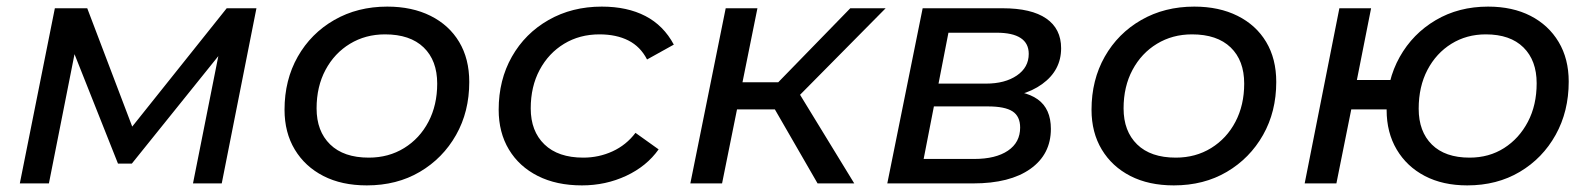

<svg xmlns="http://www.w3.org/2000/svg" viewBox="-20 -555 4812 581"><path d="M40 0 146 -530H244L393 -138H353L666 -530H756L651 0H564L648 -422L663 -413L379 -60H337L194 -420L212 -424L128 0Z M1090 6Q1014 6 958.5 -22.5Q903 -51 872 -102.5Q841 -154 841 -223Q841 -313 881 -383.5Q921 -454 991.5 -494.5Q1062 -535 1152 -535Q1227 -535 1283 -507Q1339 -479 1369.5 -428Q1400 -377 1400 -307Q1400 -217 1360 -146.5Q1320 -76 1250.5 -35Q1181 6 1090 6ZM1096 -78Q1156 -78 1203 -107Q1250 -136 1276.5 -186.5Q1303 -237 1303 -302Q1303 -372 1262 -411.5Q1221 -451 1145 -451Q1086 -451 1039 -422.5Q992 -394 965 -343.5Q938 -293 938 -227Q938 -158 979 -118Q1020 -78 1096 -78Z M1741 6Q1664 6 1607.5 -22.5Q1551 -51 1520 -102.5Q1489 -154 1489 -223Q1489 -313 1529 -383.5Q1569 -454 1640 -494.5Q1711 -535 1801 -535Q1878 -535 1933 -506.5Q1988 -478 2019 -420L1938 -375Q1918 -414 1881.5 -432.5Q1845 -451 1794 -451Q1734 -451 1687 -422.5Q1640 -394 1613 -343.5Q1586 -293 1586 -227Q1586 -158 1627.5 -118Q1669 -78 1745 -78Q1792 -78 1833.5 -97Q1875 -116 1903 -153L1973 -103Q1937 -52 1875 -23Q1813 6 1741 6Z M2454 0 2304 -260 2384 -296 2565 0ZM2069 0 2176 -530H2272L2165 0ZM2182 -224 2197 -306H2372L2357 -224ZM2387 -254 2296 -266 2553 -530H2660Z M2665 0 2772 -530H3014Q3101 -530 3146 -499Q3191 -468 3191 -409Q3191 -342 3133.5 -300.5Q3076 -259 2983 -259L2996 -283Q3080 -283 3120 -254.5Q3160 -226 3160 -165Q3160 -88 3098 -44Q3036 0 2925 0ZM2775 -74H2928Q2993 -74 3030 -99Q3067 -124 3067 -169Q3067 -203 3044 -218Q3021 -233 2969 -233H2806ZM2820 -302H2964Q3021 -302 3057 -326.5Q3093 -351 3093 -392Q3093 -424 3068.5 -440Q3044 -456 2996 -456H2850Z M3532 6Q3456 6 3400.5 -22.5Q3345 -51 3314 -102.5Q3283 -154 3283 -223Q3283 -313 3323 -383.5Q3363 -454 3433.5 -494.5Q3504 -535 3594 -535Q3669 -535 3725 -507Q3781 -479 3811.5 -428Q3842 -377 3842 -307Q3842 -217 3802 -146.5Q3762 -76 3692.5 -35Q3623 6 3532 6ZM3538 -78Q3598 -78 3645 -107Q3692 -136 3718.5 -186.5Q3745 -237 3745 -302Q3745 -372 3704 -411.5Q3663 -451 3587 -451Q3528 -451 3481 -422.5Q3434 -394 3407 -343.5Q3380 -293 3380 -227Q3380 -158 3421 -118Q3462 -78 3538 -78Z M3928 0 4033 -530H4129L4086 -313H4245L4228 -224H4069L4024 0ZM4420 6Q4346 6 4291.5 -22.5Q4237 -51 4206.5 -102.5Q4176 -154 4176 -222Q4176 -312 4215.5 -382.5Q4255 -453 4324.5 -494Q4394 -535 4483 -535Q4557 -535 4611.5 -507Q4666 -479 4696.5 -428Q4727 -377 4727 -308Q4727 -218 4687.5 -147Q4648 -76 4579 -35Q4510 6 4420 6ZM4427 -78Q4486 -78 4531.5 -107Q4577 -136 4603.5 -186.5Q4630 -237 4630 -303Q4630 -372 4590 -411.5Q4550 -451 4476 -451Q4418 -451 4372 -422.5Q4326 -394 4299.5 -343.5Q4273 -293 4273 -226Q4273 -157 4313 -117.5Q4353 -78 4427 -78Z"/></svg>

Font: MOST Montserrat Medium
Style: Italic
Weight: 500
Italic angle: -11.3°
Designer: Julieta Ulanovsky
Foundry: Julieta Ulanovsky
Version: Version 8.000;March 11, 2024;FontCreator 15.0.0.2926 64-bit